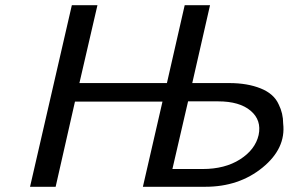

<svg xmlns="http://www.w3.org/2000/svg" viewBox="-20 -715 1120 735"><path d="M95 0 255 -695H353L284 -397H619L687 -695H784L716 -397H858Q927 -397 978 -376.5Q1029 -356 1047 -315Q1064 -281 1064 -242Q1075 -147 985 -73.5Q895 0 766 0H527L602 -326H267L193 0ZM640 -68H756Q841 -68 899 -105Q957 -142 970 -198Q982 -255 939.5 -291Q897 -327 815 -327H700L693 -297Q690 -285 690 -284Z"/></svg>

Font: Coval
Style: Book Italic
Weight: 350
Foundry: Context Ltd
Version: Version 001.000